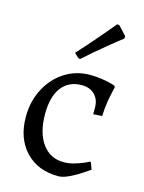

<svg xmlns="http://www.w3.org/2000/svg" viewBox="-111 -782 647 861"><g transform="rotate(15 212.0 -351.5)"><path d="M245 12Q150 12 93 -48Q36 -108 36 -209Q36 -280 66.5 -338.5Q97 -397 149.5 -430.5Q202 -464 267 -464Q295 -464 321 -460Q347 -456 363.5 -451.5Q380 -447 384 -445L387 -438Q386 -433 381.5 -414.5Q377 -396 372 -365.5Q367 -335 366 -300L325 -297V-328Q325 -365 302.5 -387.5Q280 -410 243 -410Q182 -410 149 -366.5Q116 -323 116 -243Q116 -156 152.5 -105.5Q189 -55 252 -55Q277 -55 302 -62.5Q327 -70 344 -77.5Q361 -85 365 -88L371 -86L382 -55Q375 -50 351.5 -34Q328 -18 297.5 -3Q267 12 245 12ZM204 -521 195 -523 175 -542Q220 -591 266 -645Q312 -699 325 -715L335 -713L373 -672L372 -661Q357 -650 306.5 -609Q256 -568 204 -521Z"/></g></svg>

Font: Sahitya
Style: Regular
Weight: 400
Designer: Juan Pablo del Peral
Foundry: Juan Pablo del Peral (http://www.huertatipografica.com)
Version: Version 1.001;PS 001.000;hotconv 1.0.70;makeotf.lib2.5.58329